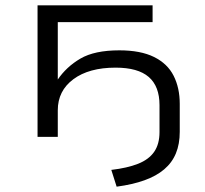

<svg xmlns="http://www.w3.org/2000/svg" viewBox="-20 -514 770 721"><path d="M418 187 398 124Q458 117 498.5 101Q539 85 559 56Q579 27 579 -18V-119Q579 -190 538.5 -225Q498 -260 414 -260Q314 -260 255.5 -216.5Q197 -173 197 -100V0H121V-494H553V-431H197V-214H196Q229 -263 282 -294Q335 -325 428 -325Q508 -325 558.5 -300Q609 -275 632 -229.5Q655 -184 655 -124V-19Q655 27 640.5 62Q626 97 596.5 122Q567 147 522.5 163Q478 179 418 187Z"/></svg>

Font: Nunito Sans 7pt Expanded Light
Style: Regular
Weight: 300
Width: 7
Designer: Vernon Adams
Foundry: Vernon Adams
Version: Version 3.101;gftools[0.9.27]